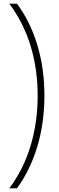

<svg xmlns="http://www.w3.org/2000/svg" viewBox="-20 -819 323 1055"><path d="M224 -294Q224 -142 184.5 -12Q145 118 73 216H31Q110 110 148.5 -19.5Q187 -149 187 -293Q187 -438 148.5 -565.5Q110 -693 31 -799H73Q146 -701 185 -572Q224 -443 224 -294Z"/></svg>

Font: Noto Sans Sinhala SemiCondensed ExtraLight
Style: Regular
Weight: 200
Width: 4
Designer: Jelle Bosma - Monotype Design Team
Foundry: Monotype Imaging Inc.
Version: Version 2.006; ttfautohint (v1.8.4.7-5d5b)